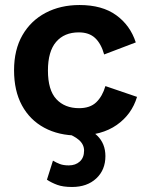

<svg xmlns="http://www.w3.org/2000/svg" viewBox="-20 -530 584 765"><path d="M297 -510Q387 -510 443 -469.5Q499 -429 521 -361L395 -313Q383 -356 359 -378.5Q335 -401 294 -401Q236 -401 203.5 -363Q171 -325 171 -249Q171 -171 204.5 -135Q238 -99 295 -99Q339 -99 363.5 -122.5Q388 -146 400 -187L526 -144Q505 -74 445 -32Q385 10 291 10Q214 10 156.5 -21Q99 -52 67.5 -110Q36 -168 36 -250Q36 -332 69.5 -390Q103 -448 162 -479Q221 -510 297 -510ZM223 -9 264 -35Q334 -22 367 10Q400 42 400 92Q400 147 363.5 181Q327 215 267 215Q231 215 208 206.5Q185 198 167 186L191 110Q204 118 218.5 123.5Q233 129 254 129Q281 129 298 113.5Q315 98 315 70Q315 46 295 28Q275 10 223 -9Z"/></svg>

Font: Prodigy Sans SemiBold
Style: Regular
Weight: 600
Designer: Wei Huang
Foundry: Wei Huang
Version: Version 1.003; ttfautohint (v1.8.3)